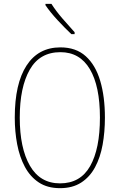

<svg xmlns="http://www.w3.org/2000/svg" viewBox="-20 -1064 624 1001"><path d="M527 -451Q527 -376 515 -309.5Q503 -243 475.5 -192Q448 -141 403 -112Q358 -83 293 -83Q227 -83 182 -113Q137 -143 109.5 -194.5Q82 -246 69.5 -312Q57 -378 57 -451Q57 -628 118.5 -722.5Q180 -817 295 -817Q376 -817 427 -771Q478 -725 502.5 -642.5Q527 -560 527 -451ZM83 -451Q83 -292 136 -200Q189 -108 293 -108Q399 -108 450 -198Q501 -288 501 -451Q501 -615 448.5 -703.5Q396 -792 295 -792Q187 -792 135 -700.5Q83 -609 83 -451ZM248 -1044Q273 -1005 306 -967Q339 -929 369 -896V-886H352Q320 -916 281 -958Q242 -1000 217 -1037V-1044Z"/></svg>

Font: Noto Sans Telugu UI Condensed Thin
Style: Regular
Weight: 100
Width: 3
Designer: Jelle Bosma - Monotype Design Team
Foundry: Monotype Imaging Inc.
Version: Version 2.005; ttfautohint (v1.8.4.7-5d5b)